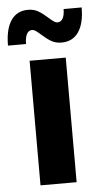

<svg xmlns="http://www.w3.org/2000/svg" viewBox="-69 -792 438 826"><g transform="rotate(-5 150.0 -378.5)"><path d="M72 -538H228V0H72ZM131 -646Q129 -648 120.5 -655Q112 -662 106 -665.5Q100 -669 94 -669Q79 -669 71 -654Q63 -639 63 -611H-15Q-15 -682 10.5 -719.5Q36 -757 84 -757Q109 -757 128 -746Q147 -735 169 -715Q171 -713 179.5 -706Q188 -699 194 -695.5Q200 -692 206 -692Q221 -692 229 -706.5Q237 -721 237 -747H315Q315 -678 289.5 -641Q264 -604 216 -604Q191 -604 172 -615Q153 -626 131 -646Z"/></g></svg>

Font: CMG Sans
Style: Bold
Weight: 700
Designer: Julieta Ulanovsky
Foundry: Julieta Ulanovsky
Version: Version 7.200